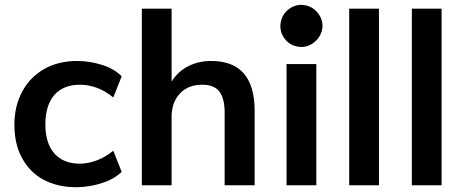

<svg xmlns="http://www.w3.org/2000/svg" viewBox="-20 -772 1929 800"><path d="M297 8Q219 8 160 -24Q104 -54 71 -115Q40 -173 40 -252Q40 -331 73 -391Q104 -450 165 -485Q224 -518 302 -518Q354 -518 407 -501Q457 -485 487 -454L452 -366Q419 -393 384 -406Q349 -419 313 -419Q245 -419 207 -377Q169 -333 169 -254Q169 -175 207 -132Q245 -90 313 -90Q347 -90 384 -104Q419 -117 452 -144L487 -56Q455 -25 404 -9Q351 8 297 8Z M860 -518Q1041 -518 1041 -310V0H916V-304Q916 -363 893 -392Q871 -419 822 -419Q765 -419 730 -383Q695 -345 695 -286V0H571V-736H695V-432Q721 -474 764 -496Q807 -518 860 -518Z M1174 0V-505H1298V0ZM1219 -578Q1254 -571 1284 -592Q1314 -613 1322 -648Q1329 -683 1308 -713Q1287 -743 1252 -750Q1217 -757 1187 -736.5Q1157 -716 1150 -680Q1143 -645 1163 -615Q1183 -585 1219 -578Z M1435 0V-736H1559V0Z M1696 0V-736H1820V0Z"/></svg>

Font: PRinguin Sans
Style: Bold
Weight: 700
Designer: Vernon Adams
Foundry: Vernon Adams
Version: ""